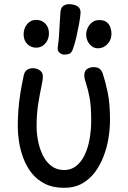

<svg xmlns="http://www.w3.org/2000/svg" viewBox="-20 -879 611 918"><path d="M287 19Q233 19 194.5 -0.5Q156 -20 131 -52Q106 -84 91.5 -123Q77 -162 71 -201Q65 -240 65 -272Q65 -316 68 -355Q71 -394 77.5 -434Q84 -474 94 -521Q97 -533 103.5 -540Q110 -547 119 -550Q128 -553 137 -553Q155 -553 170 -543Q185 -533 185 -513Q185 -497 177.5 -463Q170 -429 162.5 -381Q155 -333 155 -274Q155 -241 162 -205Q169 -169 184.5 -137Q200 -105 225.5 -85.5Q251 -66 287 -66Q320 -66 344.5 -85.5Q369 -105 385 -138.5Q401 -172 408.5 -215Q416 -258 416 -305Q416 -372 408 -413.5Q400 -455 391.5 -479.5Q383 -504 383 -518Q383 -541 397 -549.5Q411 -558 427 -558Q447 -558 457 -549.5Q467 -541 472 -525Q484 -489 495 -437Q506 -385 506 -305Q506 -265 499 -220.5Q492 -176 476 -133.5Q460 -91 434.5 -56.5Q409 -22 372.5 -1.5Q336 19 287 19ZM286 -618Q275 -618 264.5 -627Q254 -636 256 -652Q260 -677 262 -707Q264 -737 265.5 -767Q267 -797 269 -822Q271 -843 283 -851Q295 -859 309 -859Q335 -859 351 -848.5Q367 -838 365 -816Q364 -798 358.5 -767.5Q353 -737 345.5 -703.5Q338 -670 328 -643Q322 -627 312.5 -622.5Q303 -618 286 -618ZM153 -651Q128 -651 110.5 -668.5Q93 -686 93 -714Q93 -744 110 -764Q127 -784 152 -784Q180 -784 197 -766Q214 -748 214 -719Q214 -691 196.5 -671Q179 -651 153 -651ZM448 -648Q425 -648 408.5 -667.5Q392 -687 392 -714Q392 -729 399 -745Q406 -761 420 -772Q434 -783 454 -783Q479 -783 491.5 -772Q504 -761 508.5 -745.5Q513 -730 513 -717Q513 -689 494 -668.5Q475 -648 448 -648Z"/></svg>

Font: Playpen Sans
Style: Regular
Weight: 400
Designer: Laura Meseguer, Veronika Burian, José Scaglione, Kostas Bartsokas, Vera Evstafieva, Tom Grace, Yorlmar Campos
Foundry: TypeTogether
Version: Version 2.000